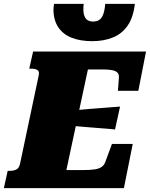

<svg xmlns="http://www.w3.org/2000/svg" viewBox="-60 -978 779 998"><path d="M221 -958Q220 -952 219 -944Q218 -936 218 -928Q218 -874 242.5 -837Q267 -800 312 -782Q357 -764 420 -764Q480 -764 527.5 -783.5Q575 -803 604 -845.5Q633 -888 641 -958H487Q484 -922 476 -902Q468 -882 455 -874Q442 -866 424 -866Q406 -866 394 -874Q382 -882 376.5 -902Q371 -922 375 -958ZM630 -230 584 0H-40L-20 -90H-9Q11 -90 25 -97Q39 -104 44 -126L141 -585Q146 -607 134.5 -614Q123 -621 103 -621H92L112 -710H699L659 -506H553L558 -573Q560 -591 550.5 -600.5Q541 -610 522 -613.5Q503 -617 477 -617H397L285 -94H369Q408 -94 431.5 -97.5Q455 -101 468.5 -110.5Q482 -120 488 -138L522 -230ZM330 -405Q369 -409 408 -412Q447 -415 486.5 -418Q526 -421 564 -424L538 -305Q501 -309 463.5 -311.5Q426 -314 388.5 -317.5Q351 -321 313 -324Z"/></svg>

Font: Roboto Serif Black
Style: Italic
Weight: 900
Italic angle: -10°
Version: Version 1.008